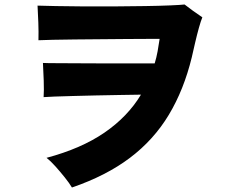

<svg xmlns="http://www.w3.org/2000/svg" viewBox="-20 -787 1040 854"><path d="M300 47Q288 27 268 2Q248 -23 226.5 -47Q205 -71 187 -85Q341 -126 444.5 -197Q548 -268 607 -366Q564 -365 512 -364.5Q460 -364 406.5 -362.5Q353 -361 305 -360Q257 -359 222.5 -357.5Q188 -356 174 -355Q176 -384 174.5 -428.5Q173 -473 171 -507Q191 -506 232.5 -506Q274 -506 328.5 -505.5Q383 -505 443.5 -505Q504 -505 562 -505Q620 -505 668 -505Q676 -531 681 -558.5Q686 -586 690 -614Q674 -614 634 -614Q594 -614 540 -613.5Q486 -613 427 -612.5Q368 -612 313 -611.5Q258 -611 215 -610Q172 -609 151 -608Q152 -644 150.5 -686Q149 -728 147 -762Q175 -761 228.5 -760Q282 -759 349.5 -758.5Q417 -758 489 -758.5Q561 -759 625.5 -760Q690 -761 737 -763Q784 -765 801 -767Q816 -755 839 -738.5Q862 -722 880 -710Q873 -693 864.5 -662.5Q856 -632 848 -597.5Q840 -563 833 -532Q798 -388 731 -276.5Q664 -165 558 -85Q452 -5 300 47Z"/></svg>

Font: Zen Kaku Gothic Antique Black
Style: Regular
Weight: 900
Designer: Yoshimichi Ohira
Foundry: Positype
Version: Version 1.001